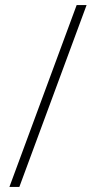

<svg xmlns="http://www.w3.org/2000/svg" viewBox="-20 -734 374 754"><path d="M320 -714 56 0H17L281 -714Z"/></svg>

Font: Noto Sans Lao Looped SemiCondensed ExtraLight
Style: Regular
Weight: 200
Width: 4
Designer: Mark Frömberg, Ben Mitchell
Foundry: The Fontpad Ltd
Version: Version 1.002; ttfautohint (v1.8.4.7-5d5b)